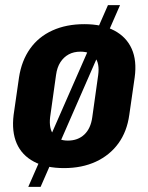

<svg xmlns="http://www.w3.org/2000/svg" viewBox="-20 -644 577 747"><path d="M229 10Q159 10 112 -15Q65 -40 45 -86Q25 -132 33 -197L54 -343Q64 -408 97 -454.5Q130 -501 184 -525.5Q238 -550 308 -550Q378 -550 425 -525Q472 -500 492.5 -454Q513 -408 504 -343L483 -197Q474 -132 440.5 -86Q407 -40 353 -15Q299 10 229 10ZM244 -97Q283 -97 308 -120.5Q333 -144 339 -188L362 -352Q368 -397 350 -420Q332 -443 293 -443Q267 -443 247.5 -432.5Q228 -422 215 -402Q202 -382 198 -352L175 -188Q170 -144 188 -120.5Q206 -97 244 -97ZM447 -624 138 83H90L400 -624Z"/></svg>

Font: Pathway Extreme Condensed
Style: Bold Italic
Weight: 700
Width: 3
Italic angle: -8°
Version: Version 1.001;gftools[0.9.26]